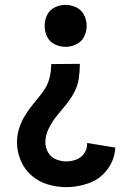

<svg xmlns="http://www.w3.org/2000/svg" viewBox="-20 -558 540 791"><path d="M253 213Q215 213 177.5 202Q140 191 110 165Q80 139 65 102.5Q50 66 50 28Q50 -2 59.5 -31Q69 -60 85 -85.5Q101 -111 120.5 -134Q140 -157 158 -181.5Q176 -206 183.5 -235Q191 -264 191 -294L309 -295Q309 -264 304.5 -234Q300 -204 285.5 -177Q271 -150 252 -127Q233 -104 214 -80.5Q195 -57 181 -29Q167 -1 167 29Q167 51 178.5 70.5Q190 90 211 98.5Q232 107 253 107Q274 107 294 99.5Q314 92 326.5 74.5Q339 57 339 36Q339 33 339 31L455 50Q453 98 423.5 138.5Q394 179 347.5 196Q301 213 253 213ZM250 -365Q227 -365 205.5 -375.5Q184 -386 174 -407Q164 -428 164 -452Q164 -475 174 -496Q184 -517 205.5 -527.5Q227 -538 250 -538Q273 -538 294.5 -527.5Q316 -517 326.5 -496Q337 -475 337 -452Q337 -428 326.5 -407Q316 -386 294.5 -375.5Q273 -365 250 -365Z"/></svg>

Font: Iosevka SS01
Style: Bold
Weight: 700
Monospace: yes
Designer: Belleve Invis
Foundry: Belleve Invis
Version: 2.3.3; ttfautohint (v1.8.3)